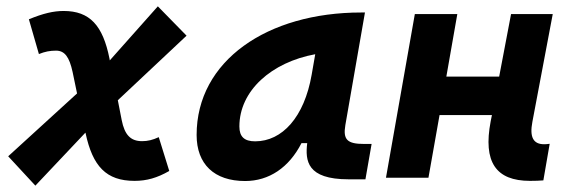

<svg xmlns="http://www.w3.org/2000/svg" viewBox="-20 -562 1798 607"><path d="M91.8 24.9 250 -142.6 250.5 -141.1C272.9 -36.1 315.9 9.8 405.3 9.8C443.8 9.8 476.6 0.5 515.1 -21.5L481.9 -128.4C462.9 -119.6 447.3 -115.7 429.2 -115.7C393.1 -115.7 374 -135.3 364.7 -182.6L352.5 -245.1L569.8 -449.2L479 -542L327.1 -371.1L326.2 -376.5C305.2 -481.9 263.7 -527.3 181.2 -527.3C148.9 -527.3 116.2 -519.5 71.3 -501L103 -391.1C122.1 -398.9 138.2 -401.9 157.2 -401.9C184.6 -401.9 199.2 -381.8 209.5 -334.5L223.6 -266.6L5.9 -67.9Z M754.9 10.3C830.6 10.3 893.6 -32.2 933.1 -109.4H951.2C944.8 -54.2 949.7 4.9 1082 4.9H1135.3L1154.8 -106.9H1131.3C1077.6 -106.9 1064 -120.6 1071.8 -166.5L1133.8 -522.5H1121.6C825.2 -522.5 601.6 -370.1 601.6 -135.3C601.6 -43 657.2 10.3 754.9 10.3ZM786.6 -115.2C752.4 -115.2 736.8 -129.9 736.8 -162.1C736.8 -275.4 838.4 -365.2 976.6 -390.6L965.3 -325.7C941.9 -191.4 872.1 -115.2 786.6 -115.2Z M1200.2 0H1334.5L1369.6 -198.2H1535.2L1531.2 -178.2C1506.8 -49.8 1547.4 9.8 1655.8 9.8C1672.4 9.8 1685.5 9.3 1697.8 8.3L1717.8 -107.4C1711.4 -106.4 1705.6 -106 1700.2 -106C1666 -106 1653.8 -128.4 1663.1 -176.8L1727.5 -517.6H1595.7L1558.1 -319.8H1391.1L1425.8 -517.6H1291.5Z"/></svg>

Font: Cascadia Code NF
Style: Bold Italic
Weight: 700
Italic angle: -10°
Monospace: yes
Designer: Aaron Bell
Foundry: Saja Typeworks
Version: Version 2404.023